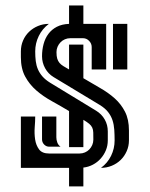

<svg xmlns="http://www.w3.org/2000/svg" viewBox="-20 -666 538 687"><path d="M227.1 -139.6V-268.6Q196.3 -287.1 165.3 -304.2Q134.3 -321.3 109.9 -342.5Q85.4 -363.8 70.1 -392.1Q54.7 -420.4 54.7 -461.4V-481.9Q54.7 -502.9 62.5 -521Q70.3 -539.1 84 -552.2Q97.7 -565.4 116 -573Q134.3 -580.6 154.8 -580.6Q131.3 -563 118.7 -537.1Q106 -511.2 106 -481.9Q106 -463.4 107.9 -447.5Q109.9 -431.6 115.7 -418Q121.6 -404.3 132.1 -392.3Q142.6 -380.4 159.2 -370.1L323.7 -270Q343.8 -257.8 354.7 -238.5Q365.7 -219.2 365.7 -195.8V-163.6Q365.7 -145 358.9 -128.4Q352.1 -111.8 340.3 -98.6Q328.6 -85.4 312.5 -76.9Q296.4 -68.4 278.3 -66.4V1H227.1V-65.4H54.7V-249H106Q106 -232.9 104.2 -210.4Q102.5 -188 105.7 -167Q108.9 -146 119.9 -131.3Q130.9 -116.7 155.8 -116.7H264.6Q274.9 -116.7 283.9 -120.6Q293 -124.5 299.6 -131.3Q306.2 -138.2 310.1 -147.2Q314 -156.2 314 -166.5Q314 -181.6 313.7 -191.7Q313.5 -201.7 310.1 -209.2Q306.6 -216.8 299.3 -222.9Q292 -229 278.3 -237.3V-139.6ZM231.4 -529.3Q221.2 -529.3 212.2 -525.4Q203.1 -521.5 196.5 -514.6Q189.9 -507.8 186 -498.8Q182.1 -489.7 182.1 -479.5Q182.1 -464.8 184.8 -456.1Q187.5 -447.3 192.9 -440.9Q198.2 -434.6 206.8 -429.4Q215.3 -424.3 227.1 -417.5V-506.3H278.3V-386.2Q308.1 -368.2 337.4 -351.6Q366.7 -335 389.9 -314.5Q413.1 -293.9 427.2 -266.4Q441.4 -238.8 441.4 -199.2V-163.6Q441.4 -143.1 433.3 -125Q425.3 -106.9 411.9 -93.8Q398.4 -80.6 380.1 -73Q361.8 -65.4 341.3 -65.4Q364.7 -82.5 377.4 -108.4Q390.1 -134.3 390.1 -163.6Q390.1 -183.6 388.9 -201.7Q387.7 -219.7 382.6 -235.6Q377.4 -251.5 366.7 -265.1Q356 -278.8 336.9 -290.5L171.9 -390.1Q152.3 -401.9 141.4 -421.9Q130.4 -441.9 130.4 -464.8Q130.4 -487.8 136 -508.5Q141.6 -529.3 153.3 -544.9Q165 -560.5 183.3 -570.1Q201.7 -579.6 227.1 -580.6V-646.5H278.3V-580.6H359.9V-417.5H308.1V-497.6Q308.1 -510.3 298.8 -519.8Q289.6 -529.3 276.9 -529.3ZM435.5 -580.6V-417.5H384.3V-580.6ZM181.6 -174.8Q181.6 -165.5 185.1 -156Q188.5 -146.5 196.8 -141.1H156.2Q145.5 -141.1 137.9 -148.9Q130.4 -156.7 130.4 -167.5V-249H181.6Z"/></svg>

Font: Isar CAT
Style: Regular
Weight: 400
Designer: Digitized by Peter Wiegel
Foundry: CAT-Fonts, Peter Wiegel
Version: Version 1.000; ttfautohint (v1.3)